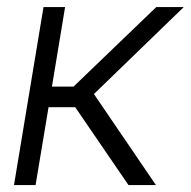

<svg xmlns="http://www.w3.org/2000/svg" viewBox="-20 -536 552 556"><path d="M20.5 0 106 -515.6H168.5L130.4 -285.2H192.9L432.6 -515.6H512.2L252 -263.7L431.6 0H352.1L197.8 -225.6H120.6L83 0Z"/></svg>

Font: Inter Display Light
Style: Italic
Weight: 300
Italic angle: -9.39999°
Designer: Rasmus Andersson
Foundry: rsms
Version: Version 4.000;git-a52131595